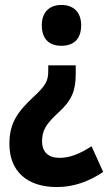

<svg xmlns="http://www.w3.org/2000/svg" viewBox="-20 -575 442 776"><path d="M308 -473C308 -527 276 -555 228 -555C181 -555 149 -527 149 -473C149 -416 180 -390 228 -390C278 -390 308 -417 308 -473ZM286 -275V-311H175V-289C175 -249 166 -230 115 -183C51 -123 18 -78 18 7C18 114 86 181 210 181C277 181 339 159 397 120L350 16C304 46 263 63 221 63C175 63 150 39 150 -4C150 -48 166 -74 217 -121C269 -168 286 -208 286 -275Z"/></svg>

Font: Noto Sans Lao UI Cond
Style: Bold
Weight: 700
Width: 3
Designer: Monotype Design Team
Foundry: Monotype Imaging Inc.
Version: Version 2.000